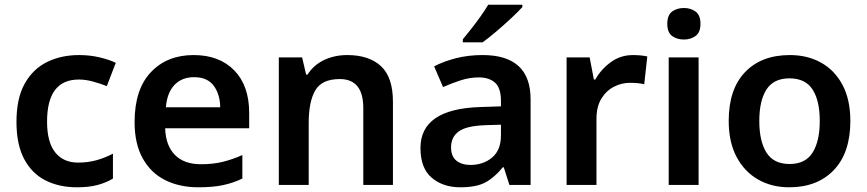

<svg xmlns="http://www.w3.org/2000/svg" viewBox="-20 -786 3684 816"><path d="M307 10Q231 10 173 -19.5Q115 -49 82.5 -110.5Q50 -172 50 -268Q50 -368 85 -430.5Q120 -493 180 -522.5Q240 -552 316 -552Q361 -552 402 -542.5Q443 -533 472 -519L434 -420Q406 -431 375 -439.5Q344 -448 315 -448Q180 -448 180 -269Q180 -182 214.5 -138.5Q249 -95 312 -95Q355 -95 391.5 -105.5Q428 -116 460 -133V-27Q430 -9 393.5 0.5Q357 10 307 10Z M803 -552Q912 -552 975.5 -487Q1039 -422 1039 -306V-241H682Q684 -168 723 -128Q762 -88 834 -88Q885 -88 926 -98Q967 -108 1010 -127V-27Q970 -8 927 1Q884 10 823 10Q743 10 682 -20.5Q621 -51 586.5 -113Q552 -175 552 -267Q552 -406 621 -479Q690 -552 803 -552ZM805 -458Q753 -458 721.5 -425Q690 -392 685 -330H916Q915 -386 888 -422Q861 -458 805 -458Z M1456 -552Q1548 -552 1599 -505Q1650 -458 1650 -353V0H1524V-327Q1524 -450 1424 -450Q1348 -450 1320 -402Q1292 -354 1292 -264V0H1165V-542H1264L1281 -469H1287Q1313 -510 1357.5 -531Q1402 -552 1456 -552Z M2031 -552Q2235 -552 2235 -364V0H2145L2121 -75H2117Q2081 -31 2042.5 -10.5Q2004 10 1936 10Q1863 10 1815 -30.5Q1767 -71 1767 -157Q1767 -322 2018 -331L2109 -334V-357Q2109 -412 2084 -434.5Q2059 -457 2015 -457Q1976 -457 1937.5 -444.5Q1899 -432 1863 -416L1825 -504Q1865 -525 1917.5 -538.5Q1970 -552 2031 -552ZM2043 -254Q1961 -251 1929 -227Q1897 -203 1897 -160Q1897 -121 1920 -103Q1943 -85 1979 -85Q2034 -85 2071.5 -116.5Q2109 -148 2109 -210V-256ZM2200 -756Q2183 -737 2152.5 -708.5Q2122 -680 2089 -652Q2056 -624 2031 -606H1947V-619Q1962 -637 1982.5 -663Q2003 -689 2022.5 -716.5Q2042 -744 2055 -766H2200Z M2670 -552Q2685 -552 2702 -550.5Q2719 -549 2731 -546L2718 -428Q2706 -431 2690.5 -432.5Q2675 -434 2657 -434Q2622 -434 2589.5 -417.5Q2557 -401 2536 -367Q2515 -333 2515 -281V0H2388V-542H2486L2504 -448H2510Q2534 -491 2575.5 -521.5Q2617 -552 2670 -552Z M2887 -752Q2915 -752 2936 -737Q2957 -722 2957 -685Q2957 -648 2936 -633Q2915 -618 2887 -618Q2857 -618 2836.5 -633Q2816 -648 2816 -685Q2816 -722 2836.5 -737Q2857 -752 2887 -752ZM2949 -542V0H2822V-542Z M3594 -272Q3594 -137 3524 -63.5Q3454 10 3334 10Q3260 10 3202 -23Q3144 -56 3110.5 -119Q3077 -182 3077 -272Q3077 -407 3146.5 -479.5Q3216 -552 3337 -552Q3412 -552 3470 -519.5Q3528 -487 3561 -424.5Q3594 -362 3594 -272ZM3207 -272Q3207 -186 3237.5 -137.5Q3268 -89 3336 -89Q3403 -89 3433.5 -137.5Q3464 -186 3464 -272Q3464 -358 3433.5 -405.5Q3403 -453 3335 -453Q3268 -453 3237.5 -405.5Q3207 -358 3207 -272Z"/></svg>

Font: Noto Sans Lao Looped SemiBold
Style: Regular
Weight: 600
Designer: Mark Frömberg, Ben Mitchell
Foundry: The Fontpad Ltd
Version: Version 1.002; ttfautohint (v1.8.4.7-5d5b)